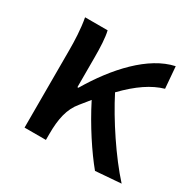

<svg xmlns="http://www.w3.org/2000/svg" viewBox="-132 -697 842 841"><g transform="rotate(30 289.0 -277.0)"><path d="M449 10 578 0C498 -88 408 -224 353 -332C418 -399 476 -438 535 -455L526 -564C404 -538 289 -413 204 -269H199V-419C199 -469 197 -519 189 -551H75C85 -498 87 -437 87 -394V0H195V-30C195 -106 207 -162 243 -205L281 -252C332 -151 397 -53 449 10Z"/></g></svg>

Font: Noto Sans CJK TC Medium
Style: Regular
Weight: 500
Designer: Ryoko NISHIZUKA 西塚涼子 (kana, bopomofo & ideographs); Paul D. Hunt (Latin, Greek & Cyrillic); Sandoll Communications 산돌커뮤니
Foundry: Adobe
Version: Version 2.004;hotconv 1.0.118;makeotfexe 2.5.65603